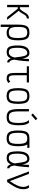

<svg xmlns="http://www.w3.org/2000/svg" viewBox="2161 -3057 1078 5440"><g transform="rotate(90 2700.0 -337.0)"><path d="M118 0V-618H184V-361H224Q258 -383 281 -415.5Q304 -448 323 -483Q342 -518 365 -548.5Q388 -579 421 -598.5Q454 -618 504 -618V-557Q467 -557 442.5 -540Q418 -523 400 -495.5Q382 -468 366 -437Q350 -406 330.5 -378Q311 -350 283 -333L544 0H465L228 -301H184V0Z M900 14Q858 14 818 -2.5Q778 -19 746.5 -57Q715 -95 696 -157Q677 -219 677 -309Q677 -430 698 -500.5Q719 -571 767.5 -601.5Q816 -632 900 -632Q985 -632 1033 -601.5Q1081 -571 1102 -500.5Q1123 -430 1123 -309Q1123 -189 1102 -118Q1081 -47 1033 -16.5Q985 14 900 14ZM677 182V-309H743V182ZM900 -47Q960 -47 994.5 -71Q1029 -95 1043 -152Q1057 -209 1057 -309Q1057 -410 1043 -466.5Q1029 -523 994.5 -547Q960 -571 900 -571Q840 -571 805.5 -547Q771 -523 757 -466.5Q743 -410 743 -309Q743 -209 757 -152Q771 -95 805.5 -71Q840 -47 900 -47Z M1748 -66V0Q1708 0 1682 -24Q1656 -48 1640.5 -88.5Q1625 -129 1615.5 -180Q1606 -231 1599.5 -285Q1593 -339 1586 -390Q1579 -441 1567 -482Q1555 -523 1535.5 -547Q1516 -571 1484 -571Q1443 -571 1409 -546Q1375 -521 1354.5 -462Q1334 -403 1334 -298Q1334 -202 1345.5 -147.5Q1357 -93 1384.5 -70Q1412 -47 1460 -47Q1506 -47 1540 -75Q1574 -103 1597 -168Q1620 -233 1633.5 -343Q1647 -453 1652 -618H1718Q1708 -437 1690.5 -315.5Q1673 -194 1643.5 -121Q1614 -48 1569.5 -17Q1525 14 1460 14Q1387 14 1345.5 -15.5Q1304 -45 1286 -113.5Q1268 -182 1268 -298Q1268 -392 1283.5 -456Q1299 -520 1328.5 -559Q1358 -598 1397.5 -615Q1437 -632 1484 -632Q1530 -632 1559.5 -608.5Q1589 -585 1608 -544Q1627 -503 1637 -453Q1647 -403 1653 -349Q1659 -295 1664.5 -245Q1670 -195 1679 -154.5Q1688 -114 1704.5 -90Q1721 -66 1748 -66Z M2205 14Q2145 14 2110.5 -6.5Q2076 -27 2061.5 -77Q2047 -127 2047 -212V-595H2113V-212Q2113 -149 2121.5 -113Q2130 -77 2150.5 -62Q2171 -47 2205 -47Q2227 -47 2245.5 -56Q2264 -65 2293 -89L2331 -32Q2292 -6 2265 4Q2238 14 2205 14ZM1858 -557V-618H2316V-557Z M2700 14Q2616 14 2567.5 -16.5Q2519 -47 2498 -118Q2477 -189 2477 -309Q2477 -430 2498 -500.5Q2519 -571 2567.5 -601.5Q2616 -632 2700 -632Q2785 -632 2833 -601.5Q2881 -571 2902 -500.5Q2923 -430 2923 -309Q2923 -189 2902 -118Q2881 -47 2833 -16.5Q2785 14 2700 14ZM2700 -47Q2760 -47 2794.5 -71Q2829 -95 2843 -152Q2857 -209 2857 -309Q2857 -410 2843 -466.5Q2829 -523 2794.5 -547Q2760 -571 2700 -571Q2640 -571 2605.5 -547Q2571 -523 2557 -466.5Q2543 -410 2543 -309Q2543 -209 2557 -152Q2571 -95 2605.5 -71Q2640 -47 2700 -47Z M3300 14Q3214 14 3163.5 -18Q3113 -50 3091.5 -124Q3070 -198 3070 -324V-618H3136V-324Q3136 -218 3151 -158Q3166 -98 3202 -72.5Q3238 -47 3300 -47Q3363 -47 3398.5 -72.5Q3434 -98 3449 -158Q3464 -218 3464 -324Q3464 -380 3459.5 -422.5Q3455 -465 3446 -498.5Q3437 -532 3422 -561Q3407 -590 3384 -618H3459Q3486 -582 3501 -543Q3516 -504 3523 -452Q3530 -400 3530 -324Q3530 -198 3508.5 -124Q3487 -50 3437 -18Q3387 14 3300 14ZM3238 -682 3195 -728 3342 -856 3385 -810Z M3900 14Q3816 14 3767.5 -16.5Q3719 -47 3698 -118Q3677 -189 3677 -309Q3677 -430 3698 -500.5Q3719 -571 3767.5 -601.5Q3816 -632 3900 -632Q3963 -632 4006 -617.5Q4049 -603 4074.5 -567Q4100 -531 4111.5 -468.5Q4123 -406 4123 -309Q4123 -189 4102 -118Q4081 -47 4033 -16.5Q3985 14 3900 14ZM3900 -47Q3960 -47 3994.5 -71Q4029 -95 4043 -152Q4057 -209 4057 -309Q4057 -410 4043 -466.5Q4029 -523 3994.5 -547Q3960 -571 3900 -571Q3840 -571 3805.5 -547Q3771 -523 3757 -466.5Q3743 -410 3743 -309Q3743 -209 3757 -152Q3771 -95 3805.5 -71Q3840 -47 3900 -47ZM3900 -571V-632H4170V-571Z M4748 -66V0Q4708 0 4682 -24Q4656 -48 4640.5 -88.5Q4625 -129 4615.5 -180Q4606 -231 4599.5 -285Q4593 -339 4586 -390Q4579 -441 4567 -482Q4555 -523 4535.5 -547Q4516 -571 4484 -571Q4443 -571 4409 -546Q4375 -521 4354.5 -462Q4334 -403 4334 -298Q4334 -202 4345.5 -147.5Q4357 -93 4384.5 -70Q4412 -47 4460 -47Q4506 -47 4540 -75Q4574 -103 4597 -168Q4620 -233 4633.5 -343Q4647 -453 4652 -618H4718Q4708 -437 4690.5 -315.5Q4673 -194 4643.5 -121Q4614 -48 4569.5 -17Q4525 14 4460 14Q4387 14 4345.5 -15.5Q4304 -45 4286 -113.5Q4268 -182 4268 -298Q4268 -392 4283.5 -456Q4299 -520 4328.5 -559Q4358 -598 4397.5 -615Q4437 -632 4484 -632Q4530 -632 4559.5 -608.5Q4589 -585 4608 -544Q4627 -503 4637 -453Q4647 -403 4653 -349Q4659 -295 4664.5 -245Q4670 -195 4679 -154.5Q4688 -114 4704.5 -90Q4721 -66 4748 -66Z M5071 0 4837 -618H4906L5137 -9V0ZM5137 0 5093 -49Q5146 -124 5181 -183Q5216 -242 5236.5 -290Q5257 -338 5266 -379Q5275 -420 5275 -459Q5275 -506 5264 -540.5Q5253 -575 5223 -618H5300Q5323 -578 5332 -543.5Q5341 -509 5341 -459Q5341 -413 5331 -367.5Q5321 -322 5298 -269Q5275 -216 5235.5 -150.5Q5196 -85 5137 0Z"/></g></svg>

Font: Victor Mono Light
Style: Regular
Weight: 300
Monospace: yes
Designer: Rune Bjørnerås
Version: Version 1.561;gftools[0.9.30]